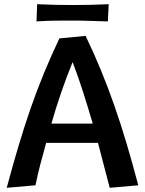

<svg xmlns="http://www.w3.org/2000/svg" viewBox="-20 -883 692 915"><path d="M12 12Q39 -89 66.5 -181.5Q94 -274 124 -361Q154 -448 188.5 -532Q223 -616 263 -700L388 -712Q428 -629 462 -546Q496 -463 526.5 -375.5Q557 -288 584.5 -195Q612 -102 639 0L503 12Q489 -41 475 -94.5Q461 -148 447 -202H200Q186 -153 173 -103Q160 -53 149 0ZM326 -587Q268 -445 225 -294H422Q400 -369 376.5 -443Q353 -517 326 -587ZM494 -781Q446 -782 408.5 -783.5Q371 -785 324 -785Q277 -785 239 -784.5Q201 -784 154 -781L157 -863Q204 -861 241.5 -860Q279 -859 327 -859Q374 -859 412 -860Q450 -861 498 -863Z"/></svg>

Font: Cantora One
Style: Regular
Weight: 400
Designer: Pablo Impallari, Rodrigo Fuenzalida
Foundry: Pablo Impallari
Version: Version 1.002; ttfautohint (v0.8) -G 200 -r 50